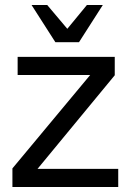

<svg xmlns="http://www.w3.org/2000/svg" viewBox="-20 -753 526 773"><path d="M442 -524V-450L131 -73H456V0H30V-75L343 -451H51V-524ZM298 -583H203L107 -733H170L251 -637L330 -733H394Z"/></svg>

Font: ColatingCofangSans
Style: Regular
Weight: 400
Foundry: GNU
Version: Version 412.227;June 27, 2022;FontCreator 11.0.0.2412 32-bit